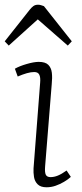

<svg xmlns="http://www.w3.org/2000/svg" viewBox="-37 -779 346 813"><path d="M133 -429Q135 -451 129.5 -462.5Q124 -474 108 -474Q94 -474 76.5 -469Q59 -464 38 -455L26 -488Q45 -499 76 -508Q107 -517 127 -517Q155 -517 167.5 -504.5Q180 -492 182.5 -471Q185 -450 182 -422L154 -74Q152 -49 157 -39Q162 -29 177 -29Q192 -29 208 -35.5Q224 -42 245 -57L263 -30Q251 -19 234 -9Q217 1 198.5 7.5Q180 14 160 14Q135 14 122.5 1.5Q110 -11 107 -29.5Q104 -48 105 -66ZM267 -604 250 -586 123 -697 0 -586 -17 -604 89 -738Q96 -747 104 -753Q112 -759 124 -759Q131 -759 137 -757Q143 -755 149 -753Z"/></svg>

Font: Literata ExtraLight
Style: Italic
Weight: 250
Italic angle: -2°
Designer: Latin by Veronika Burian and Jose Scaglione. Greek by Irene Vlachou. Cyrillic by Vera Evstafieva
Foundry: TypeTogether
Version: Version 3.002